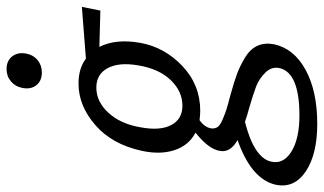

<svg xmlns="http://www.w3.org/2000/svg" viewBox="-274 -459 964 571"><g transform="rotate(-90 207.5 -173.0)"><path d="M278 -530Q253 -530 240 -546.5Q227 -563 232 -588Q236 -609 251.5 -622Q267 -635 288 -635Q313 -635 326 -618Q339 -601 334 -576Q330 -555 314.5 -542.5Q299 -530 278 -530ZM473 -411 462 -356 354 -359Q379 -310 366 -237Q353 -165 297 -112Q241 -59 164 -59Q154 -59 136 -61Q116 -47 112 -28Q110 -17 115 -8.5Q120 0 138 7.5Q156 15 166.5 18.5Q177 22 208 30Q213 31 215 32Q251 42 274 50.5Q297 59 322 74Q347 89 357 110.5Q367 132 362 160Q349 220 285.5 254.5Q222 289 125 289Q35 289 -16 255Q-67 221 -56 166Q-40 93 77 52Q38 30 45 -2Q51 -35 99 -73Q61 -93 47 -135.5Q33 -178 45 -233Q64 -321 121.5 -371Q179 -421 245 -421Q290 -421 319 -399ZM299 -243Q309 -300 291 -334Q273 -368 233 -368Q191 -368 158 -332Q125 -296 115 -237Q104 -179 121.5 -145.5Q139 -112 179 -112Q222 -112 255.5 -147Q289 -182 299 -243ZM291 177Q296 153 277.5 134.5Q259 116 237 107.5Q215 99 174 87Q148 80 131 74Q25 101 13 151Q4 188 42.5 212Q81 236 150 236Q277 236 291 177Z"/></g></svg>

Font: EauTest Medium
Style: Italic
Weight: 500
Italic angle: -12°
Designer: Christian Thalmann (Catharsis Fonts)
Version: Version 0.001;PS 000.001;hotconv 1.0.88;makeotf.lib2.5.64775